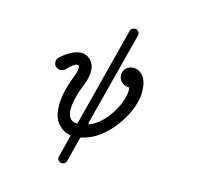

<svg xmlns="http://www.w3.org/2000/svg" viewBox="-130 -876 1261 1224"><g transform="rotate(15 500.0 -263.5)"><path d="M760 -352Q760 -318 746 -273.5Q732 -229 705.5 -182.5Q679 -136 642 -93.5Q605 -51 559.5 -21Q514 9 462 20Q454 22 453 28L412 189Q410 198 402 204.5Q394 211 384 211Q368 211 359 199.5Q350 188 354 174L390 33V30Q390 24 383 23Q339 15 304.5 -24.5Q270 -64 270 -143Q270 -182 280.5 -232Q291 -282 315 -343Q330 -382 330 -402Q330 -421 317 -421Q295 -421 251 -374Q239 -361 220 -361Q202 -361 190 -372Q176 -384 176 -404Q176 -421 188 -433Q223 -466 258.5 -483.5Q294 -501 323 -501Q348 -501 366 -489Q411 -461 411 -401Q411 -365 394 -319Q348 -205 348 -138Q348 -64 405 -58H407Q414 -58 415 -65L582 -715Q584 -726 593 -732Q602 -738 612 -738Q627 -738 636 -726Q645 -714 641 -700L481 -82V-79Q481 -69 491 -74Q535 -94 570.5 -130.5Q606 -167 630.5 -210Q655 -253 666.5 -293Q678 -333 674 -361Q673 -368 664 -368Q639 -368 620.5 -386.5Q602 -405 602 -431Q602 -470 638 -488Q652 -495 668 -495Q691 -495 711 -482Q731 -469 743 -446Q752 -428 756 -406.5Q760 -385 760 -352Z"/></g></svg>

Font: Kiwi Maru Medium
Style: Regular
Weight: 500
Designer: Hiroki-Chan
Version: Version 1.100